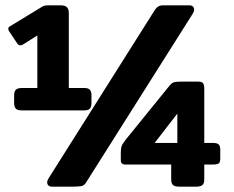

<svg xmlns="http://www.w3.org/2000/svg" viewBox="-20 -700 876 720"><path d="M33 -314V-342Q33 -357 39.5 -363.5Q46 -370 62 -370H120V-567L66 -533Q62 -530 56 -530Q49 -530 44 -538L14 -583Q11 -588 11 -592Q11 -599 20 -603L135 -673Q141 -677 146.5 -678.5Q152 -680 161 -680H208Q224 -680 231 -673Q238 -666 238 -651V-370H296Q311 -370 317 -363.5Q323 -357 323 -342V-314Q323 -299 317 -292.5Q311 -286 296 -286H62Q46 -286 39.5 -292.5Q33 -299 33 -314ZM157 -16Q157 -23 162 -31L559 -660Q565 -670 572.5 -675Q580 -680 591 -680H690Q699 -680 703.5 -675.5Q708 -671 708 -664Q708 -657 703 -649L303 -16Q296 -4 285 -2Q274 0 248 0H175Q166 0 161.5 -4.5Q157 -9 157 -16ZM622 -27V-83H450Q433 -83 433 -99V-127Q433 -144 436.5 -153Q440 -162 452 -177L615 -378Q623 -388 631 -391Q639 -394 660 -394H721Q736 -394 741 -388.5Q746 -383 746 -367V-164H778Q794 -164 800 -158.5Q806 -153 806 -138V-106Q806 -92 800.5 -87.5Q795 -83 778 -83H746V-27Q746 -12 739 -6Q732 0 715 0H653Q636 0 629 -6Q622 -12 622 -27ZM645 -164V-274L560 -164Z"/></svg>

Font: Mitr Medium
Style: Regular
Weight: 500
Designer: Thanarat Vachiruckul
Foundry: Cadson Demak
Version: Version 1.003